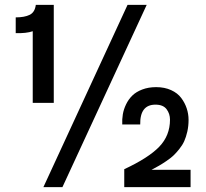

<svg xmlns="http://www.w3.org/2000/svg" viewBox="-20 -773 852 793"><path d="M506.8 -752.9H585.9L237.8 0H159.2ZM202.1 -348.1H115.2V-644Q88.4 -634.8 44.9 -636.2V-701.2Q81.1 -701.2 102.5 -711.7Q124 -722.2 127.9 -752.9H202.1ZM767.1 -71.8V0H493.2V-74.2Q592.8 -120.6 637.5 -166.7Q682.1 -212.9 682.1 -278.8Q682.1 -303.2 668 -322Q653.8 -340.8 622.1 -340.8Q557.6 -340.8 559.1 -258.8H484.9Q483.9 -280.3 487.3 -300.8Q490.7 -321.3 500.7 -342Q510.7 -362.8 526.4 -378.2Q542 -393.6 567.4 -403.3Q592.8 -413.1 625 -413.1Q659.7 -413.1 686.5 -400.9Q713.4 -388.7 728.5 -368.4Q743.7 -348.1 751.2 -325.2Q758.8 -302.2 758.8 -277.8Q758.8 -252.4 753.7 -229.7Q748.5 -207 741 -190.2Q733.4 -173.3 720.2 -157Q707 -140.6 695.8 -130.1Q684.6 -119.6 666.5 -107.4Q648.4 -95.2 636.7 -88.6Q625 -82 606 -71.8Z"/></svg>

Font: Standard
Style: Bold
Weight: 400
Designer: Bryce Wilner
Version: Version 2.000;PS 2.0;hotconv 16.6.51;makeotf.lib2.5.65220 DE